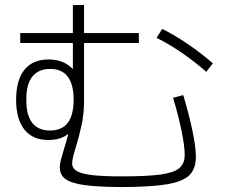

<svg xmlns="http://www.w3.org/2000/svg" viewBox="-20 -756 904 773"><path d="M220.7 -83Q220.7 -94.2 224.6 -110.1Q228.5 -126 236.3 -151.4Q247.6 -186.5 254.9 -217.3Q225.1 -192.4 174.8 -192.4Q111.8 -192.4 78.4 -234.1Q44.9 -275.9 44.9 -354.5Q44.9 -433.6 78.4 -475.1Q111.8 -516.6 175.8 -516.6Q236.3 -516.6 273.4 -478V-583H61.5V-623H273.4V-735.4L318.4 -736.3V-623H539.1V-583H318.4V-351.6Q318.4 -299.8 309.3 -256.6Q300.3 -213.4 285.2 -163.1Q277.8 -139.2 274.2 -124Q270.5 -108.9 270.5 -98.6Q270.5 -78.6 289.1 -67.4Q307.6 -56.2 350.8 -51Q394 -45.9 471.7 -45.9Q574.2 -45.9 627.4 -53.5Q680.7 -61 702.1 -79.3Q723.6 -97.7 723.6 -132.8Q723.6 -167 710.9 -229.2Q698.2 -291.5 676.8 -362.3L717.8 -373Q741.7 -293.5 755.1 -228Q768.6 -162.6 768.6 -125Q768.6 -76.2 742.2 -50.5Q715.8 -24.9 653.1 -14.2Q590.3 -3.4 471.7 -2.9Q374.5 -3.4 320.8 -10.7Q267.1 -18.1 243.9 -34.9Q220.7 -51.8 220.7 -83ZM276.4 -354.5Q276.4 -416.5 252.7 -447.5Q229 -478.5 182.6 -478.5Q134.3 -478.5 109.9 -447.3Q85.4 -416 85.9 -354.5Q85.4 -293 109.6 -261.7Q133.8 -230.5 181.6 -230.5Q276.4 -230.5 276.4 -354.5ZM610.4 -603.5 632.8 -639.6Q682.6 -615.2 736.3 -578.6Q790 -542 836.9 -501L810.5 -466.8Q765.1 -506.8 712.6 -543Q660.2 -579.1 610.4 -603.5Z"/></svg>

Font: Pretendard GOV ExtraLight
Style: Regular
Weight: 200
Designer: Base glyphs from Inter by Rasmus Andersson; Hangeul glyphs from Noto Sans CJK(Source Han Sans) by Jang Soo-young and Kan
Foundry: Kil Hyung-jin
Version: Version 1.309